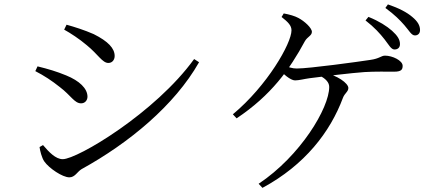

<svg xmlns="http://www.w3.org/2000/svg" viewBox="-20 -828 2020 892"><path d="M302.1 -4.1C328.3 -4.1 338.6 -29.8 358.6 -42C579.5 -163.7 791.2 -338.7 904.8 -538.9L881.9 -553.7C701.8 -304.1 339.5 -88.5 271.6 -88.5C238.3 -88.5 207.3 -121.8 179.8 -154L163.8 -144.8C165.4 -130 174 -94.4 185.9 -77.8C207.8 -46.3 270.5 -4.1 302.1 -4.1ZM356.7 -347.9C375.8 -347.9 386.4 -363.2 386.4 -378.8C386.4 -417 348.8 -452.7 287.6 -477.6C242.4 -496.2 204.6 -507.3 154.4 -519.7L144.1 -497.6C185.7 -476.1 220.5 -453.4 258.4 -423.1C309.8 -384.1 326 -347.9 356.7 -347.9ZM483.5 -535.5C501.5 -535.5 512.7 -550.1 512.7 -567.9C512.7 -603.2 483 -635.6 415.3 -669.5C372.2 -688.4 326.6 -702.8 289.2 -713.2L278.1 -690.3C306.6 -674.7 349.1 -646.9 383 -618.1C436 -575 455.5 -535.5 483.5 -535.5Z M1907.6 -663.4C1921.3 -663.4 1931.4 -672.3 1931.4 -688.2C1931.4 -709.2 1920.8 -728.4 1895 -749.6C1870.5 -770.6 1834 -789.9 1782.2 -807.6L1770.4 -791.1C1814.7 -758.5 1837.2 -735.3 1858.7 -710.9C1880.9 -685.7 1891.3 -663.4 1907.6 -663.4ZM1812.6 -598.1C1828.2 -598.1 1838.2 -607 1838.2 -623.1C1838.2 -644 1826.8 -662.2 1801.1 -685.3C1777 -706.5 1741.3 -729.7 1691.7 -749.6L1678.2 -733C1720 -700.6 1745.5 -671.8 1766.6 -645.1C1786.2 -620 1797 -598.1 1812.6 -598.1ZM1181.6 25.8 1199.3 44.8C1397.1 -61.8 1514.5 -215.8 1573.2 -373.4C1581.2 -395.1 1598.4 -401.8 1598.4 -419.3C1598.4 -441.1 1546.6 -478.9 1482.8 -491.3L1467.4 -476.1C1491.9 -462.1 1509.5 -446.2 1509.5 -424.1C1509.5 -326.6 1376.2 -103.8 1181.6 25.8ZM1061.8 -297 1079.3 -278.2C1239.6 -385.3 1325.5 -505 1396.6 -637C1408.1 -657.2 1429 -662.2 1429 -680.1C1429 -698.3 1394.4 -729.8 1366.4 -744.5C1349.8 -753.6 1324.6 -760.8 1298.2 -765.6L1288.2 -749.1C1318.6 -725.1 1334.2 -709.5 1334.2 -687C1334.2 -626.6 1221.5 -429.7 1061.8 -297ZM1350.6 -454.5C1369.3 -454.5 1392.9 -461.2 1418.1 -464.6C1480.7 -473 1614.5 -489.2 1673.3 -493.2C1719.6 -496.2 1781.5 -495 1811.6 -495C1845.1 -495 1850.6 -505.4 1850.6 -522.3C1850.6 -546.8 1802.9 -569.5 1768.9 -569.5C1750.5 -569.5 1743.9 -555.8 1700.4 -549.7C1644.7 -541.1 1416.1 -509.7 1359.1 -509.7C1338.1 -509.7 1319.6 -515.2 1290.2 -528.7L1274.7 -505.8C1294.7 -486.2 1329 -454.5 1350.6 -454.5Z"/></svg>

Font: Source Han Serif CN VF
Style: Regular
Weight: 250
Designer: Ryoko NISHIZUKA 西塚涼子 (kana & ideographs); Frank Grießhammer (Latin, Greek & Cyrillic); Wenlong ZHANG 张文龙 (bopomofo); San
Foundry: Adobe
Version: Version 2.002;hotconv 1.1.0;makeotfexe 2.6.0